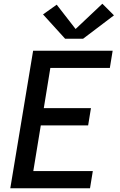

<svg xmlns="http://www.w3.org/2000/svg" viewBox="-20 -1006 640 1026"><path d="M35 0 157 -735H582L567 -643H249L214 -428H466L451 -336H198L158 -92H476L461 0ZM424 -799H328L210 -929L283 -981L384 -851L527 -986L589 -924Z"/></svg>

Font: Iosevka SS04 Semibold Extended
Style: Italic
Weight: 600
Width: 7
Italic angle: -9°
Monospace: yes
Designer: Belleve Invis
Foundry: Belleve Invis
Version: Version 19.0.0; ttfautohint (v1.8.4)